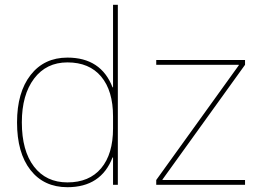

<svg xmlns="http://www.w3.org/2000/svg" viewBox="-20 -770 1122 800"><path d="M975 -498V-500H631V-520H1001V-500L657 -22V-20H1001V0H631V-20ZM261 -10Q352 -10 401.5 -69Q451 -128 451 -235V-285Q451 -392 401.5 -451Q352 -510 261 -510Q173 -510 122 -442.5Q71 -375 71 -260Q71 -142 121.5 -76Q172 -10 261 -10ZM51 -260Q51 -385 107.5 -457.5Q164 -530 261 -530Q401 -530 449 -406H451V-750H471V0H451V-114H449Q401 10 261 10Q163 10 107 -61.5Q51 -133 51 -260Z"/></svg>

Font: M PLUS 1p Thin
Style: Regular
Weight: 250
Version: Version 1.062